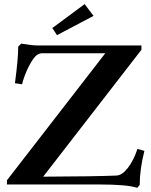

<svg xmlns="http://www.w3.org/2000/svg" viewBox="-20 -880 722 916"><path d="M252 -712.4 229.5 -746.1 383.8 -860.4 426.3 -804.2ZM634.8 16.1Q587.9 0 448.2 0H13.2V-20L482.4 -626H182.6Q158.2 -626 140.6 -601.6Q122.6 -576.7 107.2 -541.5Q91.8 -506.3 85.4 -478L51.3 -482.9Q66.9 -599.1 66.9 -657.7L81.1 -671.9Q131.3 -663.1 159.7 -663.1H654.8V-642.6L186 -37.1Q434.1 -38.1 536.1 -42.5Q563 -43.9 590.3 -79.3Q617.7 -114.7 635.7 -169.4L668.9 -160.2Q646.5 -71.3 646.5 2.4Z"/></svg>

Font: Elstob 10pt SemiBold
Style: Regular
Weight: 600
Designer: Peter S. Baker
Version: Version 1.015